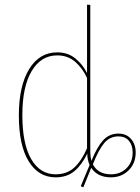

<svg xmlns="http://www.w3.org/2000/svg" viewBox="-20 -753 603 825"><path d="M563 -98Q563 -51 532.5 -21Q502 9 457 9Q399 9 372 -32L338 52L327 47L365 -44Q355 -67 355 -93Q332 -45 300 -18Q268 9 219 9Q146 9 103.5 -59.5Q61 -128 61 -257Q61 -383 105 -455.5Q149 -528 226 -528Q271 -528 303 -502.5Q335 -477 354 -439V-733L368 -732V-100Q368 -80 373 -62Q396 -120 422.5 -149.5Q449 -179 489 -179Q523 -179 543 -156Q563 -133 563 -98ZM354 -116V-418Q334 -461 302.5 -488Q271 -515 226 -515Q156 -515 116 -447.5Q76 -380 76 -259Q76 -135 114 -69.5Q152 -4 219 -4Q267 -4 298.5 -32.5Q330 -61 354 -116ZM550 -98Q550 -129 534 -148Q518 -167 489 -167Q452 -167 428 -138.5Q404 -110 379 -47Q401 -4 457 -4Q497 -4 523.5 -30Q550 -56 550 -98Z"/></svg>

Font: Fira Sans Compressed Hair
Style: Regular
Weight: 100
Width: 1
Designer: bBox Type GmbH & Carrois Corporate GbR & Edenspiekermann AG
Foundry: bBox Type GmbH & Carrois Corporate GbR & Edenspiekermann AG
Version: Version 4.301